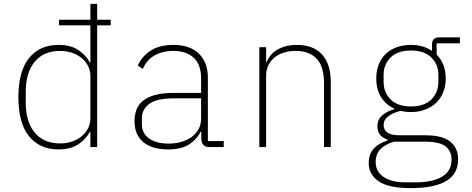

<svg xmlns="http://www.w3.org/2000/svg" viewBox="-20 -760 2440 992"><path d="M447 -79H444Q426 -43 386 -15.5Q346 12 283 12Q185 12 130 -56Q75 -124 75 -258Q75 -392 130 -460Q185 -528 283 -528Q346 -528 386 -500.5Q426 -473 444 -437H447V-629H285V-658H447V-740H482V-658H552V-629H482V0H447ZM291 -19Q322 -19 350 -28Q378 -37 399.5 -54Q421 -71 434 -95Q447 -119 447 -148V-368Q447 -397 434 -421Q421 -445 399.5 -462Q378 -479 350 -488Q322 -497 291 -497Q205 -497 159 -440.5Q113 -384 113 -287V-229Q113 -132 159 -75.5Q205 -19 291 -19Z M1064 0Q1041 0 1031 -11Q1021 -22 1020 -42V-79H1016Q998 -41 958 -14.5Q918 12 848 12Q765 12 720 -26Q675 -64 675 -134Q675 -166 685 -193Q695 -220 719 -239.5Q743 -259 782 -269.5Q821 -280 878 -280H1019V-354Q1019 -427 980.5 -462Q942 -497 875 -497Q821 -497 780 -474.5Q739 -452 718 -404L692 -421Q713 -469 758.5 -498.5Q804 -528 876 -528Q960 -528 1007 -483.5Q1054 -439 1054 -358V-31H1136V0ZM851 -18Q885 -18 915.5 -26.5Q946 -35 969 -51.5Q992 -68 1005.5 -92Q1019 -116 1019 -148V-252H879Q790 -252 751.5 -223.5Q713 -195 713 -149V-119Q713 -70 751 -44Q789 -18 851 -18Z M1320 0V-516H1355V-440H1358Q1365 -457 1377.5 -473Q1390 -489 1409 -501Q1428 -513 1454 -520.5Q1480 -528 1514 -528Q1599 -528 1644 -478.5Q1689 -429 1689 -335V0H1654V-329Q1654 -417 1616 -457Q1578 -497 1506 -497Q1477 -497 1449.5 -489Q1422 -481 1401 -465Q1380 -449 1367.5 -425Q1355 -401 1355 -369V0Z M2347 62Q2347 140 2284 176Q2221 212 2103 212Q1987 212 1936 176.5Q1885 141 1885 82Q1885 37 1910.5 8.5Q1936 -20 1982 -34V-39Q1930 -56 1930 -107Q1930 -144 1956 -165Q1982 -186 2017 -196V-199Q1973 -219 1948.5 -258.5Q1924 -298 1924 -355Q1924 -394 1936.5 -426Q1949 -458 1972 -480.5Q1995 -503 2028.5 -515.5Q2062 -528 2103 -528Q2167 -528 2212 -497V-530Q2212 -567 2249 -567H2356V-536H2236V-478Q2259 -455 2271 -424Q2283 -393 2283 -355Q2283 -316 2270 -283.5Q2257 -251 2233 -228.5Q2209 -206 2176 -193.5Q2143 -181 2103 -181Q2076 -181 2049 -187Q2009 -177 1985.5 -159Q1962 -141 1962 -112Q1962 -91 1980.5 -76Q1999 -61 2048 -61H2178Q2267 -61 2307 -27.5Q2347 6 2347 62ZM2313 64Q2313 21 2282.5 -3.5Q2252 -28 2176 -28H2016Q1973 -16 1947 9.5Q1921 35 1921 78Q1921 126 1961.5 154Q2002 182 2074 182H2130Q2213 182 2263 153.5Q2313 125 2313 64ZM2103 -210Q2172 -210 2208.5 -246Q2245 -282 2245 -337V-373Q2245 -427 2208.5 -463Q2172 -499 2103 -499Q2034 -499 1998 -463Q1962 -427 1962 -373V-337Q1962 -282 1998.5 -246Q2035 -210 2103 -210Z"/></svg>

Font: IBM Plex Mono ExtLt
Style: Regular
Weight: 200
Monospace: yes
Designer: Mike Abbink, Paul van der Laan, Pieter van Rosmalen
Foundry: Bold Monday
Version: Version 2.3